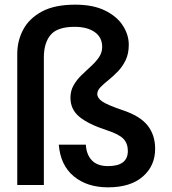

<svg xmlns="http://www.w3.org/2000/svg" viewBox="-20 -793 739 823"><path d="M54 -562Q54 -619 80 -667Q106 -715 160.5 -744Q215 -773 302 -773Q379 -773 430 -748Q481 -723 506.5 -683.5Q532 -644 532 -601Q532 -563 518.5 -535Q505 -507 484.5 -486Q464 -465 444 -449Q424 -433 410.5 -419Q397 -405 397 -390Q397 -373 417.5 -358.5Q438 -344 502 -322Q579 -297 612 -256Q645 -215 645 -155Q645 -82 592 -36Q539 10 443 10Q353 10 296 -37.5Q239 -85 232 -173H348Q350 -131 373.5 -106Q397 -81 443 -81Q528 -81 528 -146Q528 -178 509 -198Q490 -218 437 -235Q358 -261 320 -292.5Q282 -324 282 -374Q282 -404 295.5 -427.5Q309 -451 329.5 -471Q350 -491 370.5 -509.5Q391 -528 404.5 -548Q418 -568 418 -592Q418 -633 386 -655.5Q354 -678 300 -678Q226 -678 197 -643.5Q168 -609 168 -547V0H54Z"/></svg>

Font: Poppins Medium
Style: Regular
Weight: 500
Designer: Ninad Kale (Devanagari), Jonny Pinhorn (Latin)
Version: Version 5.002